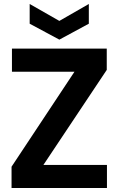

<svg xmlns="http://www.w3.org/2000/svg" viewBox="-20 -944 595 964"><path d="M38 0V-107L354 -584H40V-700H516V-593L198 -116H517V0ZM278 -745 129 -825V-924L278 -839L426 -924V-825Z"/></svg>

Font: DM Sans 28pt ExtraBold
Style: Regular
Weight: 800
Version: Version 4.004;gftools[0.9.30]